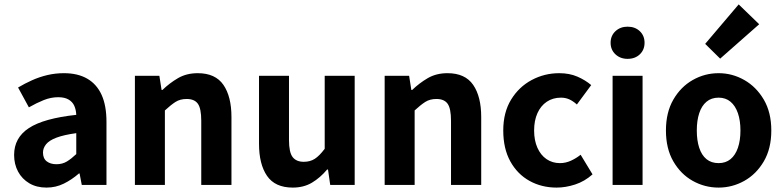

<svg xmlns="http://www.w3.org/2000/svg" viewBox="-20 -839 3556 871"><path d="M191 12Q146 12 113 -7.5Q80 -27 62 -60.5Q44 -94 44 -136Q44 -214 111 -258Q178 -302 326 -318Q325 -341 317 -359Q309 -377 291 -387.5Q273 -398 244 -398Q211 -398 178.5 -385Q146 -372 111 -352L62 -442Q92 -460 125.5 -475Q159 -490 195 -498.5Q231 -507 270 -507Q333 -507 376 -482Q419 -457 441 -408.5Q463 -360 463 -286V0H351L341 -52H338Q306 -24 269.5 -6Q233 12 191 12ZM236 -94Q263 -94 283.5 -106.5Q304 -119 326 -140V-235Q269 -227 236 -214.5Q203 -202 189 -184.5Q175 -167 175 -147Q175 -120 192 -107Q209 -94 236 -94Z M592 0V-495H703L713 -431H717Q749 -462 787.5 -484.5Q826 -507 877 -507Q957 -507 993.5 -454Q1030 -401 1030 -308V0H893V-291Q893 -347 877.5 -368.5Q862 -390 827 -390Q797 -390 776 -376.5Q755 -363 728 -338V0Z M1308 12Q1228 12 1191.5 -41Q1155 -94 1155 -187V-495H1291V-204Q1291 -148 1307.5 -126.5Q1324 -105 1358 -105Q1387 -105 1408 -118.5Q1429 -132 1453 -164V-495H1589V0H1478L1468 -70H1464Q1433 -33 1395.5 -10.5Q1358 12 1308 12Z M1725 0V-495H1836L1846 -431H1850Q1882 -462 1920.5 -484.5Q1959 -507 2010 -507Q2090 -507 2126.5 -454Q2163 -401 2163 -308V0H2026V-291Q2026 -347 2010.5 -368.5Q1995 -390 1960 -390Q1930 -390 1909 -376.5Q1888 -363 1861 -338V0Z M2505 12Q2437 12 2382 -18.5Q2327 -49 2295 -107Q2263 -165 2263 -247Q2263 -329 2298.5 -387Q2334 -445 2392 -476Q2450 -507 2517 -507Q2563 -507 2599 -491.5Q2635 -476 2662 -453L2597 -365Q2579 -381 2562 -388.5Q2545 -396 2525 -396Q2488 -396 2460.5 -377.5Q2433 -359 2418 -325.5Q2403 -292 2403 -247Q2403 -202 2418 -168.5Q2433 -135 2459.5 -117Q2486 -99 2520 -99Q2546 -99 2570 -110Q2594 -121 2614 -137L2668 -48Q2632 -16 2589 -2Q2546 12 2505 12Z M2759 0V-495H2895V0ZM2827 -572Q2794 -572 2772 -592.5Q2750 -613 2750 -645Q2750 -677 2772 -697.5Q2794 -718 2827 -718Q2861 -718 2882.5 -697.5Q2904 -677 2904 -645Q2904 -613 2882.5 -592.5Q2861 -572 2827 -572Z M3240 12Q3177 12 3122.5 -18.5Q3068 -49 3034.5 -107Q3001 -165 3001 -247Q3001 -329 3034.5 -387Q3068 -445 3122.5 -476Q3177 -507 3240 -507Q3302 -507 3356.5 -476Q3411 -445 3445 -387Q3479 -329 3479 -247Q3479 -165 3445 -107Q3411 -49 3356.5 -18.5Q3302 12 3240 12ZM3240 -99Q3272 -99 3294 -117Q3316 -135 3327.5 -168.5Q3339 -202 3339 -247Q3339 -292 3327.5 -325.5Q3316 -359 3294 -377.5Q3272 -396 3240 -396Q3207 -396 3185 -377.5Q3163 -359 3152 -325.5Q3141 -292 3141 -247Q3141 -202 3152 -168.5Q3163 -135 3185 -117Q3207 -99 3240 -99ZM3247 -573 3179 -640 3331 -819 3424 -729Z"/></svg>

Font: Assistant ExtraLight
Style: Bold
Weight: 700
Version: Version 3.000